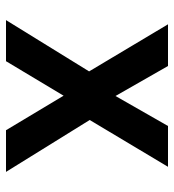

<svg xmlns="http://www.w3.org/2000/svg" viewBox="10 -590 580 640"><g transform="rotate(90 300.0 -270.0)"><path d="M47 0H184L299 -192L414 0H553L380 -279L536 -540H400L300 -365L200 -540H61L218 -277Z"/></g></svg>

Font: CommitMonoV142 ExtLt
Style: Regular
Weight: 200
Monospace: yes
Designer: Eigil Nikolajsen
Foundry: Eigil Nikolajsen
Version: Version 1.142